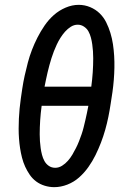

<svg xmlns="http://www.w3.org/2000/svg" viewBox="-20 -765 540 793"><path d="M204 8Q184 8 164.5 2Q145 -4 129.5 -15.5Q114 -27 103 -43Q92 -59 84 -76.5Q76 -94 71 -113.5Q66 -133 63 -152.5Q60 -172 58.5 -192.5Q57 -213 57 -233.5Q57 -254 58 -275Q59 -296 61 -316.5Q63 -337 66 -358Q69 -379 72 -399Q76 -426 82 -453Q88 -480 95 -506.5Q102 -533 112 -559Q122 -585 135 -610.5Q148 -636 164.5 -660Q181 -684 202.5 -703Q224 -722 251 -733.5Q278 -745 305 -745Q330 -745 352.5 -735.5Q375 -726 391.5 -710Q408 -694 418.5 -673Q429 -652 436 -629Q443 -606 446.5 -582.5Q450 -559 451.5 -534.5Q453 -510 452.5 -485Q452 -460 450 -435Q448 -410 444.5 -385Q441 -360 437 -336Q433 -309 427.5 -282Q422 -255 414.5 -228.5Q407 -202 397 -176Q387 -150 374.5 -124.5Q362 -99 345 -75Q328 -51 306.5 -32Q285 -13 258 -2.5Q231 8 204 8ZM164 -407H357Q359 -422 360.5 -436.5Q362 -451 363 -466Q364 -481 364.5 -495.5Q365 -510 365 -524.5Q365 -539 364 -553.5Q363 -568 361 -582Q359 -596 355.5 -609.5Q352 -623 345.5 -635Q339 -647 327 -655Q315 -663 301 -663Q286 -663 272.5 -654.5Q259 -646 248.5 -634Q238 -622 229.5 -608.5Q221 -595 214.5 -581Q208 -567 202.5 -553Q197 -539 192.5 -524.5Q188 -510 184 -495.5Q180 -481 176.5 -466Q173 -451 170 -436.5Q167 -422 164 -407ZM208 -72Q223 -72 236.5 -80.5Q250 -89 260.5 -101Q271 -113 279 -126.5Q287 -140 294 -154Q301 -168 306.5 -182Q312 -196 317 -210.5Q322 -225 325.5 -239.5Q329 -254 332.5 -268.5Q336 -283 339 -298Q342 -313 345 -328H152Q150 -313 148.5 -298.5Q147 -284 146 -269Q145 -254 144.5 -239.5Q144 -225 144 -210.5Q144 -196 145 -181.5Q146 -167 148 -153Q150 -139 153.5 -125.5Q157 -112 163.5 -100Q170 -88 181.5 -80Q193 -72 208 -72Z"/></svg>

Font: Iosevka Curly Medium Oblique
Style: Regular
Weight: 500
Italic angle: -9°
Monospace: yes
Designer: Belleve Invis
Foundry: Belleve Invis
Version: Version 11.1.0; ttfautohint (v1.8.3)